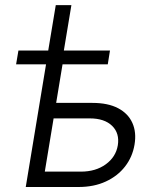

<svg xmlns="http://www.w3.org/2000/svg" viewBox="-20 -748 630 768"><path d="M44.4 -490.7 53.7 -545.9H419.9L411.1 -490.7ZM172.9 -545.9 203.1 -727.5H265.6L235.4 -545.9ZM192.4 -336.4H349.6Q412.1 -336.4 452.4 -315.2Q492.7 -293.9 509.5 -256.3Q526.4 -218.8 518.1 -169.4Q509.8 -120.1 480.2 -82Q450.7 -43.9 403.3 -22Q356 0 293.9 0H83L173.3 -545.9H239.3L159.2 -61.5H303.7Q362.8 -61.5 403.1 -90.8Q443.4 -120.1 451.2 -166.5Q459 -214.8 428.5 -244.6Q397.9 -274.4 339.4 -274.4H181.6Z"/></svg>

Font: Inter Light
Style: Italic
Weight: 300
Italic angle: -9.3988°
Designer: Rasmus Andersson
Foundry: rsms
Version: Version 4.001;git-66647c0bb